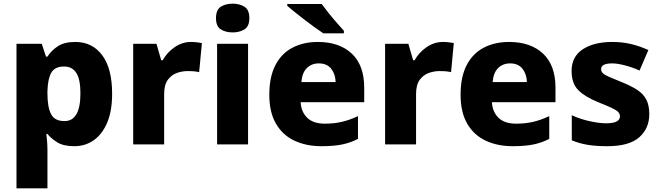

<svg xmlns="http://www.w3.org/2000/svg" viewBox="-20 -788 3605 1048"><path d="M391 -559Q484 -559 538 -486.5Q592 -414 592 -276Q592 -182 565 -118.5Q538 -55 491.5 -22.5Q445 10 386 10Q326 10 292 -11.5Q258 -33 239 -57H233Q235 -39 237 -16Q239 7 239 34V240H70V-549H208L231 -479H239Q260 -512 295.5 -535.5Q331 -559 391 -559ZM330 -425Q280 -425 260.5 -392Q241 -359 239 -292V-277Q239 -204 258.5 -165.5Q278 -127 332 -127Q419 -127 419 -278Q419 -355 396.5 -390Q374 -425 330 -425Z M1023 -559Q1039 -559 1056 -557Q1073 -555 1082 -553L1067 -394Q1056 -397 1041.5 -398.5Q1027 -400 1003 -400Q975 -400 946 -390Q917 -380 896.5 -353Q876 -326 876 -275V0H707V-549H834L860 -459H868Q891 -501 932.5 -530Q974 -559 1023 -559Z M1250 -768Q1287 -768 1314 -751.5Q1341 -735 1341 -689Q1341 -644 1314 -627.5Q1287 -611 1250 -611Q1212 -611 1185.5 -627.5Q1159 -644 1159 -689Q1159 -735 1185.5 -751.5Q1212 -768 1250 -768ZM1334 -549V0H1165V-549Z M1715 -559Q1832 -559 1900 -495.5Q1968 -432 1968 -309V-230H1621Q1624 -177 1657 -145Q1690 -113 1753 -113Q1804 -113 1846.5 -123Q1889 -133 1934 -154V-30Q1894 -9 1848 0.5Q1802 10 1734 10Q1652 10 1587.5 -20Q1523 -50 1486.5 -112.5Q1450 -175 1450 -271Q1450 -368 1483 -432Q1516 -496 1576 -527.5Q1636 -559 1715 -559ZM1720 -442Q1681 -442 1655 -416.5Q1629 -391 1625 -340H1812Q1811 -383 1788 -412.5Q1765 -442 1720 -442ZM1736 -766Q1752 -744 1774 -716.5Q1796 -689 1818.5 -663.5Q1841 -638 1857 -620V-606H1745Q1725 -619 1698 -638.5Q1671 -658 1642.5 -680Q1614 -702 1589 -722Q1564 -742 1548 -756V-766Z M2398 -559Q2414 -559 2431 -557Q2448 -555 2457 -553L2442 -394Q2431 -397 2416.5 -398.5Q2402 -400 2378 -400Q2350 -400 2321 -390Q2292 -380 2271.5 -353Q2251 -326 2251 -275V0H2082V-549H2209L2235 -459H2243Q2266 -501 2307.5 -530Q2349 -559 2398 -559Z M2759 -559Q2876 -559 2944 -495.5Q3012 -432 3012 -309V-230H2665Q2668 -177 2701 -145Q2734 -113 2797 -113Q2848 -113 2890.5 -123Q2933 -133 2978 -154V-30Q2938 -9 2892 0.5Q2846 10 2778 10Q2696 10 2631.5 -20Q2567 -50 2530.5 -112.5Q2494 -175 2494 -271Q2494 -368 2527 -432Q2560 -496 2620 -527.5Q2680 -559 2759 -559ZM2764 -442Q2725 -442 2699 -416.5Q2673 -391 2669 -340H2856Q2855 -383 2832 -412.5Q2809 -442 2764 -442Z M3524 -165Q3524 -87 3469 -38.5Q3414 10 3294 10Q3236 10 3190.5 3Q3145 -4 3101 -22V-159Q3149 -137 3201 -126Q3253 -115 3288 -115Q3328 -115 3346 -125Q3364 -135 3364 -153Q3364 -167 3353.5 -177.5Q3343 -188 3317 -200Q3291 -212 3243 -231Q3172 -260 3136 -296.5Q3100 -333 3100 -401Q3100 -479 3161 -519Q3222 -559 3322 -559Q3376 -559 3423 -548Q3470 -537 3519 -515L3471 -403Q3431 -421 3390 -431.5Q3349 -442 3322 -442Q3261 -442 3261 -411Q3261 -398 3270.5 -388.5Q3280 -379 3305.5 -368Q3331 -357 3378 -338Q3427 -318 3459.5 -296.5Q3492 -275 3508 -244Q3524 -213 3524 -165Z"/></svg>

Font: Noto Sans Thai Looped ExtraBold
Style: Regular
Weight: 800
Designer: Sasikarn Vongin, Ben Mitchell
Foundry: The Fontpad Ltd
Version: Version 1.001; ttfautohint (v1.8.4.7-5d5b)